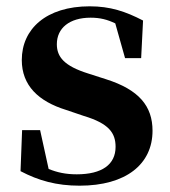

<svg xmlns="http://www.w3.org/2000/svg" viewBox="-20 -572 539 608"><path d="M232 16C379 16 463 -52 463 -158C463 -236 420 -288 316 -321L260 -339C183 -363 160 -392 160 -432C160 -483 200 -516 267 -516C297 -516 320 -510 345 -498L376 -388H427L433 -507C377 -536 329 -552 264 -552C126 -552 49 -480 49 -382C49 -301 102 -251 189 -224L245 -205C325 -181 346 -151 346 -107C346 -51 303 -20 223 -20C188 -20 161 -26 134 -37L107 -160H50L45 -30C102 0 159 16 232 16Z"/></svg>

Font: Noto Serif SC
Style: Bold
Weight: 700
Designer: Ryoko NISHIZUKA 西塚涼子 (kana & ideographs); Frank Grießhammer (Latin, Greek & Cyrillic); Wenlong ZHANG 张文龙 (bopomofo); San
Foundry: Adobe
Version: Version 2.001;hotconv 1.1.0;makeotfexe 2.6.0